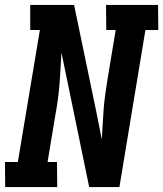

<svg xmlns="http://www.w3.org/2000/svg" viewBox="-25 -755 659 775"><path d="M206 0H-4L-5 -101H47L136 -634H97V-735H274L361 -317L386 -192Q388 -223 389.5 -254Q391 -285 393.5 -316Q396 -347 400.5 -378.5Q405 -410 410 -441L442 -634H404L403 -735H613L614 -634H562L457 0H335L223 -543Q221 -512 219.5 -481Q218 -450 215.5 -419Q213 -388 209 -356.5Q205 -325 199 -294L167 -101H205Z"/></svg>

Font: Iosevka HT Extended
Style: Bold Italic
Weight: 700
Width: 7
Italic angle: -9°
Monospace: yes
Designer: Belleve Invis
Foundry: Belleve Invis
Version: Version 32.3.0; ttfautohint (v1.8.4)